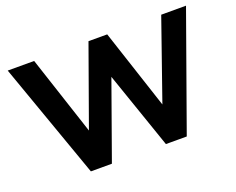

<svg xmlns="http://www.w3.org/2000/svg" viewBox="-112 -902 1350 1099"><g transform="rotate(-20 563.0 -352.5)"><path d="M270 0 20 -705H181L360 -161H317L512 -705H626L805 -161H765L955 -705H1106L854 0H727L554 -501H577L398 0Z"/></g></svg>

Font: Mulish ExtraLight ExtraBold
Style: Regular
Weight: 800
Version: Version 3.603